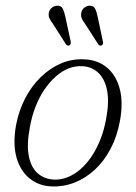

<svg xmlns="http://www.w3.org/2000/svg" viewBox="-20 -661 487 689"><path d="M283 -448Q331.5 -446 364.2 -418.2Q397 -390.5 409.8 -341.8Q422.5 -293 410.5 -227.5Q400.5 -172 377.2 -127.8Q354 -83.5 320.8 -52.5Q287.5 -21.5 248 -6Q208.5 9.5 166 8Q120.5 6.5 87 -20Q53.5 -46.5 39.5 -95Q25.5 -143.5 37.5 -211.5Q47.5 -264.5 70.5 -308.5Q93.5 -352.5 126.8 -384.8Q160 -417 199.8 -433.8Q239.5 -450.5 283 -448ZM174 -16.5Q197.5 -15.5 221.2 -24.5Q245 -33.5 266.8 -52Q288.5 -70.5 307 -97.2Q325.5 -124 339.5 -158.8Q353.5 -193.5 361 -235Q372.5 -296.5 364 -337.8Q355.5 -379 332 -400.5Q308.5 -422 275.5 -423.5Q251 -425 227 -415.8Q203 -406.5 181 -387.2Q159 -368 140.2 -340.8Q121.5 -313.5 107.8 -278.8Q94 -244 87 -203.5Q75 -140 83.8 -99Q92.5 -58 116.5 -38Q140.5 -18 174 -16.5ZM215 -598.5 233.5 -513Q234.5 -508.5 233.8 -504.8Q233 -501 230 -499Q226.5 -496.5 223.2 -497.5Q220 -498.5 217 -501.5L170.5 -574.5Q163 -584.5 158.2 -593.8Q153.5 -603 155 -613.5Q156.5 -625 164.8 -632.2Q173 -639.5 184 -640.5Q199 -641.5 205 -630Q211 -618.5 215 -598.5ZM331 -598.5 349 -513Q350 -508.5 349.5 -504.8Q349 -501 345.5 -498.5Q342 -496.5 338.5 -497.5Q335 -498.5 333 -501.5L286 -574.5Q278.5 -584.5 274 -593.8Q269.5 -603 271.5 -614Q273 -625 281.2 -632.2Q289.5 -639.5 300 -640.5Q315.5 -641.5 321.2 -630Q327 -618.5 331 -598.5Z"/></svg>

Font: Fraunces 72pt Soft Wonky ExtraLight
Style: Italic
Weight: 250
Italic angle: -16°
Version: Version 1.000;[b76b70a41]